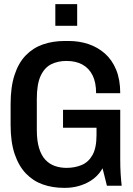

<svg xmlns="http://www.w3.org/2000/svg" viewBox="-20 -893 640 923"><path d="M286 10Q232 10 185.5 -6.5Q139 -23 104.5 -59Q70 -95 50.5 -152.5Q31 -210 31 -292V-393Q31 -475 50 -533Q69 -591 104 -627Q139 -663 186.5 -679.5Q234 -696 291 -696H310Q361 -696 405.5 -681Q450 -666 484.5 -635.5Q519 -605 538.5 -557.5Q558 -510 558 -445H442Q442 -497 425 -531Q408 -565 376.5 -582.5Q345 -600 299 -600Q258 -600 226 -584Q194 -568 175.5 -528.5Q157 -489 157 -418V-269Q157 -216 168 -180.5Q179 -145 198.5 -124.5Q218 -104 244 -95Q270 -86 300 -86Q339 -86 372 -99.5Q405 -113 424.5 -147.5Q444 -182 444 -244V-279H283V-365H558V-130Q558 -88 560 -57Q562 -26 565 0H494L473 -84Q447 -38 398 -14Q349 10 294 10ZM246 -769V-873H351V-769Z"/></svg>

Font: Chivo Mono Medium
Style: Regular
Weight: 500
Monospace: yes
Designer: Hector Gatti
Foundry: Omnibus-Type
Version: Version 1.008